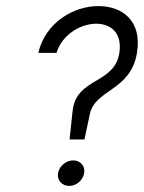

<svg xmlns="http://www.w3.org/2000/svg" viewBox="-20 -611 474 632"><path d="M106 -437H166C202 -554 393 -575 373 -438C358 -333 231 -357 219 -246L209 -152H258L275 -232C290 -318 411 -310 431 -438C448 -543 382 -591 304 -591C223 -591 130 -538 106 -437ZM171 -41C167 -18 184 1 208 1C232 1 253 -18 257 -41C261 -64 245 -83 221 -83C197 -83 175 -64 171 -41Z"/></svg>

Font: Charger Sport
Style: ExLitObl
Weight: 200
Designer: Jasper
Foundry: Cannot Into Space Fonts
Version: Version 1.1